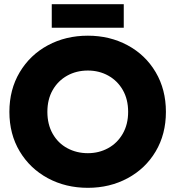

<svg xmlns="http://www.w3.org/2000/svg" viewBox="-20 -885 840 920"><path d="M228 -865H573V-752H228ZM25 -349Q25 -456 74.5 -539Q124 -622 209.5 -668Q295 -714 401 -714Q506 -714 591.5 -668Q677 -622 726 -539Q775 -456 775 -349Q775 -242 726 -159.5Q677 -77 591.5 -31Q506 15 401 15Q295 15 209.5 -31Q124 -77 74.5 -159.5Q25 -242 25 -349ZM594 -349Q594 -409 568.5 -453.5Q543 -498 499 -522.5Q455 -547 401 -547Q346 -547 302 -522.5Q258 -498 232.5 -453.5Q207 -409 207 -349Q207 -289 232.5 -244Q258 -199 302.5 -175Q347 -151 401 -151Q454 -151 498 -175Q542 -199 568 -244Q594 -289 594 -349Z"/></svg>

Font: Prompt
Style: Bold
Weight: 700
Designer: Katatrad Team
Foundry: CadsonDemak
Version: Version 1.000